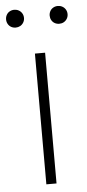

<svg xmlns="http://www.w3.org/2000/svg" viewBox="-79 -758 360 790"><g transform="rotate(-5 101.0 -363.5)"><path d="M80 0V-540H122V0ZM11 -653.5Q0.5 -653.5 -8 -658.2Q-16.5 -663 -21.2 -671.5Q-26 -680 -26 -690Q-26 -700.5 -21.2 -709Q-16.5 -717.5 -8 -722.2Q0.5 -727 11 -727Q21 -727 29.5 -722.2Q38 -717.5 43 -709Q48 -700.5 48 -690Q48 -680 43 -671.5Q38 -663 29.5 -658.2Q21 -653.5 11 -653.5ZM191 -653.5Q180.5 -653.5 172 -658.2Q163.5 -663 158.8 -671.5Q154 -680 154 -690Q154 -700.5 158.8 -709Q163.5 -717.5 172 -722.2Q180.5 -727 191 -727Q201 -727 209.5 -722.2Q218 -717.5 223 -709Q228 -700.5 228 -690Q228 -680 223 -671.5Q218 -663 209.5 -658.2Q201 -653.5 191 -653.5Z"/></g></svg>

Font: Hauora
Style: Regular
Weight: 400
Designer: Wayne Shih
Foundry: WCYS
Version: Version 1.001